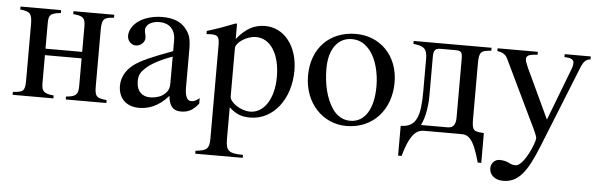

<svg xmlns="http://www.w3.org/2000/svg" viewBox="-46 -608 3030 975"><g transform="rotate(5 1469.5 -121.0)"><path d="M502 -450H294V-435C345 -431 356 -420 356 -378V-248H169V-377C169 -419 177 -430 231 -435V-450H24V-435C73 -430 85 -420 85 -366V-79C85 -21 74 -19 23 -15V0H231V-15C180 -19 169 -32 169 -72V-215H356V-74C356 -30 344 -19 294 -15V0H501V-15C452 -20 440 -25 440 -79V-366C440 -425 451 -431 502 -435Z M816 -130C816 -101 810 -84 781 -64C764 -53 739 -48 719 -48C680 -48 650 -72 650 -125C650 -156 660 -172 684 -194C709 -217 754 -242 816 -264ZM971 -66C954 -52 944 -47 928 -47C910 -47 897 -67 897 -113V-304C897 -365 889 -386 865 -415C841 -444 803 -460 747 -460C702 -460 660 -448 632 -430C597 -408 581 -376 581 -350C581 -323 603 -304 624 -304C650 -304 670 -326 670 -345C670 -366 664 -369 664 -387C664 -414 694 -433 734 -433C779 -433 816 -408 816 -346V-292C703 -250 662 -231 632 -211C593 -185 562 -146 562 -94C562 -28 605 10 667 10C710 10 763 -3 816 -63H817C822 -10 844 10 881 10C915 10 941 0 971 -38Z M1127 -334C1127 -364 1183 -400 1229 -400C1303 -400 1352 -324 1352 -207C1352 -97 1303 -20 1231 -20C1184 -20 1127 -58 1127 -88ZM1127 -458 1121 -460C1068 -439 1032 -426 977 -409V-393C986 -394 993 -394 1002 -394C1036 -394 1043 -384 1043 -337V133C1043 185 1032 196 973 202V217H1215V202C1140 201 1127 189 1127 126V-33C1163 0 1192 10 1234 10C1353 10 1438 -102 1438 -247C1438 -371 1368 -460 1271 -460C1215 -460 1171 -436 1127 -381Z M1860 -204C1860 -88 1816 -18 1742 -18C1706 -18 1674 -36 1652 -68C1615 -122 1599 -194 1599 -273C1599 -373 1646 -432 1715 -432C1758 -432 1786 -412 1810 -382C1842 -341 1860 -272 1860 -204ZM1950 -231C1950 -369 1856 -460 1734 -460C1599 -460 1509 -367 1509 -228C1509 -89 1604 10 1725 10C1860 10 1950 -92 1950 -231Z M2279 -81C2279 -41 2263 -28 2237 -28H2102C2124 -69 2132 -135 2132 -179V-380C2132 -415 2144 -422 2169 -422H2239C2273 -422 2279 -417 2279 -379ZM2425 -450H2028V-435C2077 -430 2099 -420 2099 -366V-199C2099 -76 2082 -15 2000 -15V137H2018C2052 13 2089 0 2122 0H2308C2346 0 2372 13 2406 137H2424V-15C2373 -19 2363 -19 2363 -82V-366C2363 -425 2374 -431 2425 -435Z M2931 -450H2798V-435C2829 -435 2846 -427 2846 -411C2846 -407 2845 -392 2842 -385L2737 -111L2617 -367C2611 -381 2604 -397 2604 -408C2604 -426 2618 -433 2661 -435V-450H2456V-436C2482 -432 2499 -423 2509 -401L2645 -118C2664 -78 2691 -27 2691 -12C2691 12 2640 134 2598 134C2592 134 2580 133 2569 127C2551 117 2533 114 2515 114C2491 114 2472 135 2472 160C2472 193 2499 218 2542 218C2618 218 2661 165 2717 25L2881 -384C2896 -422 2907 -432 2931 -435Z"/></g></svg>

Font: XITS
Style: Regular
Weight: 400
Designer: MicroPress Inc., with final additions and corrections provided by Coen Hoffman, Elsevier (retired)
Version: Version 1.302